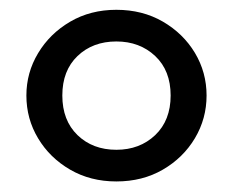

<svg xmlns="http://www.w3.org/2000/svg" viewBox="-20 -712 464 382"><path d="M211.5 -351Q160 -351 119.5 -374.5Q79 -398 55.8 -436.8Q32.5 -475.5 32.5 -522Q32.5 -567.5 55.8 -606.2Q79 -645 119.5 -668.8Q160 -692.5 211.5 -692.5Q263.5 -692.5 304 -669Q344.5 -645.5 367.8 -606.8Q391 -568 391 -522Q391 -476 367.8 -437Q344.5 -398 304 -374.5Q263.5 -351 211.5 -351ZM211.5 -414Q258 -414 288.8 -443.2Q319.5 -472.5 319.5 -522Q319.5 -571.5 288.8 -600.5Q258 -629.5 211.5 -629.5Q164.5 -629.5 134.2 -600.5Q104 -571.5 104 -522Q104 -472.5 134.2 -443.2Q164.5 -414 211.5 -414Z"/></svg>

Font: Geologica Light
Style: Regular
Weight: 300
Designer: Sindre Bremnes, Frode Helland
Foundry: Monokrom Skriftforlag AS
Version: Version 1.010; ttfautohint (v1.8.4.7-5d5b);gftools[0.9.28]